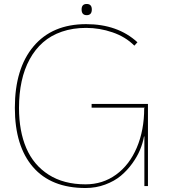

<svg xmlns="http://www.w3.org/2000/svg" viewBox="-20 -942 859 972"><path d="M729 -416V0H710.9V-251H709Q703.1 -217.8 689 -183.6Q674.8 -149.4 649.4 -114.3Q624 -79.1 591.6 -52Q559.1 -24.9 512.5 -7.6Q465.8 9.8 413.1 9.8Q238.8 9.8 147 -96.4Q55.2 -202.6 55.2 -396Q55.2 -595.2 149.9 -707.5Q244.6 -819.8 416 -819.8Q575.7 -819.8 675.8 -728L660.2 -710.9Q615.2 -755.9 549.6 -778.3Q483.9 -800.8 416 -800.8Q348.6 -800.8 293.2 -781.7Q237.8 -762.7 197.8 -727.5Q157.7 -692.4 130.4 -642.3Q103 -592.3 89.6 -530.3Q76.2 -468.3 76.2 -396Q76.2 -278.3 113 -192.4Q149.9 -106.4 226.3 -57.6Q302.7 -8.8 413.1 -8.8Q500 -8.8 567.6 -57.9Q635.3 -106.9 672.6 -194.8Q710 -282.7 710 -394L712.9 -397H443.8V-416ZM444.8 -894Q444.8 -865.2 418.9 -865.2Q393.1 -865.2 393.1 -894Q393.1 -921.9 418.9 -921.9Q444.8 -921.9 444.8 -894Z"/></svg>

Font: Sinkin Sans 100 Thin
Style: Regular
Weight: 100
Designer: Keith Bates
Foundry: K-Type
Version: Sinkin Sans (version 1.0)  by Keith Bates   •   © 2014   www